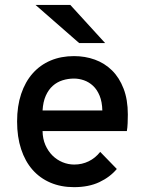

<svg xmlns="http://www.w3.org/2000/svg" viewBox="-20 -752 587 784"><path d="M282.2 12.2Q229 12.2 186 -6.1Q143.1 -24.4 112.8 -58.8Q82.5 -93.3 66.2 -143.1Q49.8 -192.9 49.8 -255.9Q49.8 -318.8 66.4 -368.4Q83 -418 113.5 -452.4Q144 -486.8 186.8 -504.9Q229.5 -522.9 282.2 -522.9Q327.6 -522.9 367.4 -508.5Q407.2 -494.1 437.3 -464.6Q467.3 -435.1 484.6 -390.1Q502 -345.2 502 -284.2Q502 -267.6 501.2 -249Q500.5 -230.5 498 -216.8H153.8Q154.3 -185.1 165.3 -159.9Q176.3 -134.8 194.3 -116.9Q212.4 -99.1 235.4 -89.6Q258.3 -80.1 283.2 -80.1Q314.9 -80.1 342 -93.3Q369.1 -106.4 389.2 -131.8L457 -62Q429.2 -28.8 385.7 -8.3Q342.3 12.2 282.2 12.2ZM282.2 -431.2Q257.8 -431.2 235.4 -424.1Q212.9 -417 195.6 -401.6Q178.2 -386.2 167 -361.3Q155.8 -336.4 153.8 -300.8H397.9Q397 -336.4 386.7 -361.3Q376.5 -386.2 359.9 -401.6Q343.3 -417 323 -424.1Q302.7 -431.2 282.2 -431.2ZM303.2 -576.2 125 -731.9H267.1L409.2 -576.2Z"/></svg>

Font: Overpass
Style: Regular
Weight: 400
Designer: Delve Withrington
Foundry: Delve Fonts
Version: Version 1.001